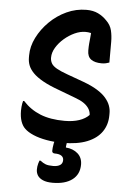

<svg xmlns="http://www.w3.org/2000/svg" viewBox="-62 -766 725 1053"><g transform="rotate(5 300.0 -239.5)"><path d="M371 -720Q408 -720 435 -707Q462 -694 483 -672Q507 -649 514 -619.5Q521 -590 521 -557Q521 -538 521 -518.5Q521 -499 521 -480Q521 -461 521 -443Q513 -440 502.5 -437.5Q492 -435 479 -435Q441 -435 420.5 -450Q400 -465 400 -499Q400 -521 401.5 -537.5Q403 -554 404.5 -568Q406 -582 407 -596.5Q408 -611 408 -629L430 -584Q417 -593 404 -596Q391 -599 376 -599Q347 -599 316.5 -585Q286 -571 259.5 -548Q233 -525 216.5 -497.5Q200 -470 200 -443V-438Q201 -422 209 -409Q217 -396 238 -384Q259 -372 298 -358L389 -325Q435 -308 465.5 -289Q496 -270 513.5 -249.5Q531 -229 538.5 -208.5Q546 -188 546 -168V-155Q546 -103 519 -64Q492 -25 438.5 -3.5Q385 18 304 18Q257 18 215 10.5Q173 3 141.5 -10.5Q110 -24 93 -41Q78 -55 69.5 -79.5Q61 -104 61 -138Q61 -149 62 -159Q63 -169 64.5 -177.5Q66 -186 68 -192H74Q114 -148 169.5 -125.5Q225 -103 304 -103Q350 -103 384 -114.5Q418 -126 438 -147V-152Q436 -170 425.5 -185Q415 -200 397 -212Q379 -224 351 -234L261 -268Q205 -288 169.5 -308Q134 -328 114.5 -348Q95 -368 87 -388.5Q79 -409 79 -432V-444Q79 -493 103.5 -542Q128 -591 169 -631.5Q210 -672 262 -696Q314 -720 371 -720ZM415 128Q415 182 376 211.5Q337 241 268 241Q235 241 214.5 232Q194 223 185 208.5Q176 194 176 176Q176 168 177 159.5Q178 151 180.5 142.5Q183 134 186 126H192Q207 138 221.5 143.5Q236 149 263 149Q287 149 301 140Q315 131 315 112Q315 97 303 88.5Q291 80 266 80Q259 80 255 76.5Q251 73 251 67Q251 60 252 49Q253 38 255.5 26Q258 14 261.5 2.5Q265 -9 270 -16Q272 -20 278.5 -23.5Q285 -27 298 -28.5Q311 -30 334 -29Q333 -24 331.5 -15Q330 -6 328.5 3.5Q327 13 326 21.5Q325 30 324 36V42Q364 45 389.5 67.5Q415 90 415 128Z"/></g></svg>

Font: Recursive Casual SemiBold
Style: Regular
Weight: 600
Version: Version 1.047